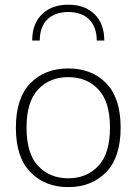

<svg xmlns="http://www.w3.org/2000/svg" viewBox="-20 -783 575 809"><path d="M147.5 -612.3C147.5 -688 191.9 -732.4 267.6 -732.4C343.3 -732.4 387.7 -688 387.7 -612.3H419.4C419.4 -659.7 405.8 -696.3 378.4 -723.1C351.1 -750 314 -763.2 267.6 -763.2C221.2 -763.2 184.6 -750 157.2 -723.1C129.4 -696.3 115.7 -659.7 115.7 -612.3ZM267.6 -494.6C202.1 -494.6 148.9 -474.1 108.4 -432.6C67.4 -391.1 46.9 -328.6 46.9 -245.1C46.9 -161.6 67.4 -99.1 108.4 -57.6C148.9 -15.6 202.1 5.4 267.6 5.4C333 5.4 386.2 -15.6 427.2 -57.6C467.8 -99.1 488.3 -161.6 488.3 -245.1C488.3 -328.6 467.8 -391.1 427.2 -432.6C386.7 -474.1 333.5 -494.6 267.6 -494.6ZM267.6 -458C319.8 -458 361.8 -440.9 394.5 -406.2C427.2 -371.6 443.4 -317.9 443.4 -245.1C443.4 -172.4 427.2 -118.7 394.5 -84C361.8 -49.3 319.8 -31.7 267.6 -31.7C215.3 -31.7 173.3 -49.3 140.6 -84C107.9 -118.7 91.8 -172.4 91.8 -245.1C91.8 -317.9 107.9 -371.6 140.6 -406.2C173.3 -440.9 215.3 -458 267.6 -458Z"/></svg>

Font: Estedad ExtraLight
Style: Regular
Weight: 200
Designer: Amin Abedi
Version: Version 7.3